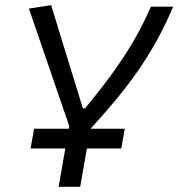

<svg xmlns="http://www.w3.org/2000/svg" viewBox="-20 -719 686 739"><path d="M97.7 -147.5H231.4L205.6 0H288.6L314.5 -147.5H446.8L460.4 -223.6H328.6C465.8 -373 568.4 -507.3 646.5 -693.4H561C493.2 -539.6 416 -434.6 307.6 -302.2H298.8L176.8 -699.2L91.3 -686L246.6 -233.4L245.1 -223.6H111.3Z"/></svg>

Font: Cascadia Mono NF SemiLight
Style: Italic
Weight: 350
Italic angle: -10°
Monospace: yes
Designer: Aaron Bell
Foundry: Saja Typeworks
Version: Version 2404.023